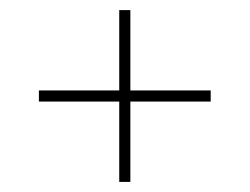

<svg xmlns="http://www.w3.org/2000/svg" viewBox="-20 -534 494 380"><path d="M57 -333V-355H216V-514H238V-355H397V-333H238V-174H216V-333Z"/></svg>

Font: Libre Caslon Display
Style: Regular
Weight: 400
Designer: Pablo Impallari, Rodrigo Fuenzalida
Foundry: Pablo Impallari, Rodrigo Fuenzalida
Version: Version 1.002